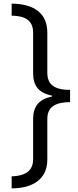

<svg xmlns="http://www.w3.org/2000/svg" viewBox="-20 -819 430 1055"><path d="M44 -799V-733C120 -732 162 -705 162 -640V-416C162 -348 194 -307 265 -294V-288C195 -275 162 -234 162 -166V56C162 121 117 148 44 150V216C160 216 240 165 240 59V-165C240 -232 284 -257 365 -258V-325C284 -325 240 -351 240 -419V-640C240 -747 166 -798 44 -799Z"/></svg>

Font: Noto Sans Sinhala SemiCondensed
Style: Regular
Weight: 400
Width: 4
Designer: Jelle Bosma - Monotype Design Team
Foundry: Monotype Imaging Inc.
Version: Version 2.006